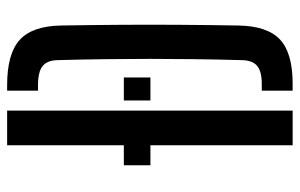

<svg xmlns="http://www.w3.org/2000/svg" viewBox="-171 -669 840 538"><g transform="rotate(-90 249.0 -400.0)"><path d="M55 -473H138.5V-398.5H55ZM236.5 -473H301V-398.5H236.5ZM111 0V-800H208V0ZM264 0V-86.5H283.5Q318.5 -86.5 333.8 -99.8Q349 -113 349.5 -142.5Q351.5 -213.5 352.2 -276.8Q353 -340 353 -400.5Q353 -461 352.2 -524.2Q351.5 -587.5 349.5 -658.5Q349 -687.5 333 -700.5Q317 -713.5 279.5 -713.5H264V-800H279.5Q367.5 -800 406.2 -764.8Q445 -729.5 446.5 -649Q448 -560 448.5 -480Q449 -400 448.5 -320.2Q448 -240.5 446.5 -151.5Q445 -70.5 407 -35.2Q369 0 283.5 0Z"/></g></svg>

Font: Big Shoulders Stencil Text Thin SemiBold
Style: Regular
Weight: 600
Version: Version 2.001